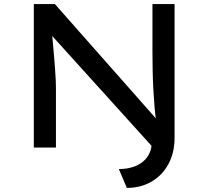

<svg xmlns="http://www.w3.org/2000/svg" viewBox="-20 -720 1017 937"><path d="M599 197 560 105Q597 105 627 95.5Q657 86 678 68.5Q699 51 710 26.5Q721 2 721 -28V-73L727 0L228 -552L233 -566Q236 -533 239 -500.5Q242 -468 244.5 -437Q247 -406 249 -378.5Q251 -351 252 -329Q253 -307 253 -291V0H145V-700H248L754 -127L744 -118Q738 -153 734.5 -194.5Q731 -236 728.5 -281.5Q726 -327 725 -375Q724 -423 724 -470V-700H832V-49Q832 26 801.5 81.5Q771 137 718.5 167Q666 197 599 197Z"/></svg>

Font: Lexend Giga
Style: Regular
Weight: 400
Designer: Bonnie Shaver-Troup, Thomas Jockin
Foundry: Lexend
Version: Version 1.007